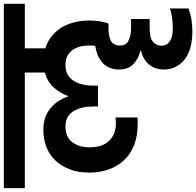

<svg xmlns="http://www.w3.org/2000/svg" viewBox="-52 -749 1014 992"><g transform="rotate(-90 455.0 -253.0)"><path d="M931.2 -631.8H701.2V-525.9Q733.9 -515.1 758.8 -497.1Q785.2 -476.6 804.2 -449.2Q823.2 -421.4 834 -382.8Q845.2 -341.8 845.2 -298.8Q845.2 -242.2 829.1 -199.2H795.9Q765.6 -199.2 740.2 -187Q715.8 -173.8 715.8 -140.1Q715.8 -107.9 741.2 -96.2Q766.6 -83 798.8 -83H853V13.2H804.2Q787.6 13.2 771 16.1Q754.9 17.6 743.2 24.9Q731 31.7 723.1 43.9Q714.8 57.1 714.8 74.2Q714.8 91.3 723.1 103Q731 113.8 744.1 121.1Q756.3 127.9 773.9 130.9Q796.4 132.8 807.1 132.8Q835.4 132.8 867.2 127.9Q897.9 121.6 907.2 118.2V213.9Q881.8 223.6 852.1 229Q815.4 233.9 788.1 233.9Q751.5 233.9 714.8 226.1Q680.2 218.8 652.8 200.2Q626 183.1 608.9 153.8Q591.8 125 591.8 85.9Q591.8 40.5 619.1 8.8Q645.5 -22 688 -30.8V-35.2Q648.4 -43.9 620.1 -70.8Q591.8 -96.2 591.8 -147Q591.8 -173.3 603 -198.2Q613.8 -220.2 630.9 -233.9Q650.9 -249.5 669.9 -256.8Q695.8 -265.6 713.9 -268.1Q714.4 -270.5 714.8 -276.1Q715.3 -281.7 715.8 -284.2V-299.8Q715.8 -354 690.9 -387.2Q665 -421.9 615.2 -421.9Q587.4 -421.9 566.9 -411.1Q547.9 -401.4 534.2 -380.9Q521 -361.3 515.1 -335Q508.8 -307.1 508.8 -278.8V-253.9H400.9V-278.8Q400.9 -308.6 395 -334Q389.2 -358.9 377 -379.9Q363.3 -400.4 345.2 -411.1Q324.7 -421.9 297.9 -421.9Q244.1 -421.9 216.8 -387.2Q189.9 -351.6 189.9 -296.9Q189.9 -230 224.1 -195.8Q257.3 -161.1 316.9 -161.1Q324.2 -161.1 329.1 -162.1Q339.4 -162.1 344.2 -163.1V-49.8Q337.4 -48.8 326.2 -48.8H310.1Q247.6 -48.8 202.1 -66.9Q155.3 -85.4 124 -118.2Q93.3 -150.4 76.2 -196.8Q59.1 -243.7 59.1 -298.8Q59.1 -357.9 77.1 -401.9Q94.7 -446.8 124 -476.1Q154.8 -506.8 193.8 -521Q235.4 -536.1 279.8 -536.1Q316.4 -536.1 345.2 -525.9Q371.6 -516.6 394 -497.1Q416 -478.5 430.2 -456.1Q446.3 -428.2 452.1 -409.2H455.1Q467.3 -445.8 498 -481Q527.3 -515.1 576.2 -527.8V-631.8H-21V-740.2H931.2Z"/></g></svg>

Font: PoppinsZ SemiBold
Style: Regular
Weight: 600
Designer: Ninad Kale (Devanagari), Jonny Pinhorn (Latin)
Foundry: Indian Type Foundry
Version: Version 3.002;FEAKit 1.0